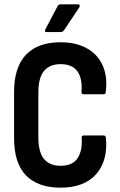

<svg xmlns="http://www.w3.org/2000/svg" viewBox="-20 -858 554 886"><path d="M259 8Q155 8 100 -48.5Q45 -105 45 -220V-434Q45 -548 100 -605.5Q155 -663 259 -663Q331 -663 381 -635Q431 -607 454 -555.5Q477 -504 468 -434Q468 -423 458 -423H366Q356 -423 356 -434Q361 -496 337 -529Q313 -562 260 -562Q209 -562 183 -530.5Q157 -499 157 -431V-225Q157 -156 183 -124.5Q209 -93 260 -93Q315 -93 338 -128Q361 -163 357 -221Q356 -233 366 -233H458Q468 -233 469 -220Q478 -115 423 -53.5Q368 8 259 8ZM196 -710Q183 -710 189 -722L246 -830Q251 -838 260 -838H341Q346 -838 347.5 -834Q349 -830 346 -824L275 -718Q269 -710 260 -710Z"/></svg>

Font: Sofia Sans Condensed
Style: Bold
Weight: 700
Designer: Botio Nikoltchev, Ani Petrova
Foundry: lettersoup
Version: Version 4.101; ttfautohint (v1.8.4.7-5d5b)